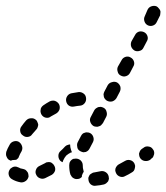

<svg xmlns="http://www.w3.org/2000/svg" viewBox="-27 -586 553 638"><path d="M332 17Q334 13 335 8Q335 4 334 0Q332 -9 324 -14Q316 -19 307 -17Q297 -15 286 -13Q282 -13 278 -10Q274 -8 271 -5Q269 -1 267 3Q266 7 267 12Q268 21 275 27Q283 33 292 31Q305 30 318 27Q322 26 326 23Q329 20 332 17ZM68 0Q68 -4 67 -8Q66 -13 63 -16Q60 -20 57 -22Q53 -24 48 -25Q40 -26 36 -29Q32 -31 28 -32Q23 -33 19 -32Q15 -31 11 -28Q7 -26 5 -22Q0 -14 2 -5Q4 4 12 9Q25 17 42 20Q51 21 59 15Q66 10 68 0ZM219 7Q215 5 212 2Q209 -2 207 -6Q203 -19 203 -37Q203 -41 204 -45Q206 -50 209 -53Q212 -56 216 -58Q221 -59 225 -59Q234 -59 241 -53Q248 -46 248 -37Q248 -27 250 -21Q250 -19 251 -18Q251 -16 251 -15Q247 -9 245 -2Q245 0 245 2Q243 4 240 6Q238 7 236 8Q232 9 227 9Q223 9 219 7ZM153 -36Q151 -40 147 -43Q144 -46 140 -47Q135 -48 131 -47Q126 -47 123 -44Q113 -39 105 -35Q96 -31 93 -23Q89 -14 93 -6Q97 3 105 6Q114 10 123 6Q134 1 145 -5Q153 -10 156 -19Q158 -28 153 -36ZM421 -27Q422 -31 422 -35Q421 -40 419 -44Q414 -52 405 -54Q396 -56 388 -51Q378 -46 368 -40Q364 -38 362 -35Q359 -32 357 -27Q356 -23 356 -19Q357 -14 359 -10Q363 -2 372 1Q381 4 389 -1Q400 -6 411 -13Q415 -15 418 -19Q420 -22 421 -27ZM174 -84Q182 -91 189 -99Q193 -103 197 -104Q202 -106 206 -106Q206 -97 209 -88Q210 -84 212 -80Q210 -79 208 -79Q200 -75 193 -69Q187 -62 183 -53Q182 -50 181 -47Q179 -48 177 -49Q175 -50 173 -52Q167 -59 167 -68Q167 -78 174 -84ZM485 -73Q486 -78 485 -82Q484 -87 481 -90Q476 -98 467 -99Q457 -101 450 -95Q448 -94 444 -91Q440 -88 438 -84Q436 -80 435 -76Q435 -71 436 -67Q437 -63 440 -59Q446 -52 455 -51Q464 -50 472 -55Q475 -58 476 -59Q480 -61 482 -65Q484 -69 485 -73ZM-5 -65Q-7 -69 -7 -73Q-7 -78 -6 -82Q-2 -93 5 -105Q9 -113 18 -116Q27 -119 35 -115Q43 -110 46 -101Q49 -93 45 -84Q39 -74 36 -66Q35 -62 33 -60Q30 -57 27 -55Q21 -55 14 -54Q11 -53 9 -52Q8 -52 8 -52Q8 -53 7 -53Q3 -54 0 -57Q-3 -60 -5 -65ZM230 -96Q231 -91 234 -88Q237 -85 241 -83Q245 -81 250 -80Q254 -80 258 -81Q263 -83 266 -86Q269 -89 271 -93L282 -114Q286 -122 283 -131Q280 -140 272 -144Q268 -146 263 -146Q259 -147 255 -145Q250 -144 247 -141Q244 -138 242 -134L231 -113Q229 -109 229 -104Q229 -100 230 -96ZM49 -136Q56 -130 65 -131Q75 -132 80 -140Q87 -148 94 -156Q97 -159 98 -163Q100 -168 100 -172Q99 -177 97 -181Q96 -185 92 -188Q85 -194 76 -193Q67 -193 60 -186Q52 -177 45 -167Q39 -160 40 -151Q41 -141 49 -136ZM284 -167Q288 -165 293 -165Q297 -164 301 -166Q306 -167 309 -170Q312 -173 315 -177L326 -198Q330 -206 327 -215Q325 -224 317 -228Q313 -230 308 -231Q304 -231 299 -230Q295 -228 292 -226Q288 -223 286 -219L275 -198Q270 -190 273 -181Q276 -172 284 -167ZM108 -221Q107 -217 108 -213Q109 -208 111 -205Q116 -197 125 -195Q135 -193 142 -199Q151 -204 160 -209Q168 -214 171 -223Q173 -232 169 -240Q164 -248 155 -251Q146 -253 138 -249Q127 -243 117 -236Q113 -233 111 -230Q108 -226 108 -221ZM193 -249Q195 -240 202 -235Q210 -230 219 -232Q229 -234 240 -235Q249 -236 255 -244Q260 -251 259 -260Q258 -270 251 -275Q243 -281 234 -280Q222 -278 210 -276Q201 -274 196 -266Q191 -258 193 -249ZM318 -265Q319 -260 322 -257Q325 -253 329 -251Q337 -247 346 -249Q355 -252 360 -260L371 -281Q375 -289 373 -298Q370 -307 362 -312Q354 -316 345 -313Q336 -311 331 -303L320 -282Q318 -278 317 -273Q317 -269 318 -265ZM374 -335Q383 -330 392 -333Q401 -336 405 -344L416 -365Q421 -373 418 -382Q415 -391 407 -395Q399 -400 390 -397Q381 -394 377 -386L365 -365Q361 -357 364 -348Q366 -339 374 -335ZM420 -418Q428 -414 437 -417Q446 -419 450 -428L461 -449Q466 -457 463 -466Q460 -475 452 -479Q444 -483 435 -481Q426 -478 422 -470L410 -449Q406 -440 409 -431Q412 -423 420 -418ZM464 -502Q472 -498 481 -501Q490 -504 494 -513Q500 -525 505 -535Q506 -539 506 -543Q507 -548 505 -552Q503 -556 500 -559Q497 -563 493 -565Q485 -568 476 -565Q467 -562 463 -553Q459 -544 454 -532Q450 -524 453 -515Q456 -506 464 -502Z"/></svg>

Font: FRB American Cursive Guidelines Arrows Dashed Extrabold
Style: Bold Italic
Weight: 800
Italic angle: -25°
Version: Version 2.0;Modular Font Editor K font №1